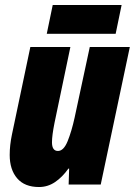

<svg xmlns="http://www.w3.org/2000/svg" viewBox="-20 -742 542 772"><path d="M137 10Q172 10 201.5 -10Q231 -30 255 -64H258L256 0H385L502 -553H341L280 -269Q268 -214 252 -174.5Q236 -135 213 -135Q189 -135 189 -170Q189 -197 199 -247L263 -553H102L28 -201Q19 -158 19 -119Q19 -60 49 -25Q79 10 137 10ZM168 -606 192 -722H469L445 -606Z"/></svg>

Font: Noto Sans Display Condensed Black
Style: Italic
Weight: 900
Width: 3
Italic angle: -192°
Designer: Monotype Design Team
Foundry: Monotype Imaging Inc.
Version: Version 1.900